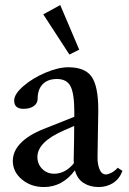

<svg xmlns="http://www.w3.org/2000/svg" viewBox="-20 -736 514 767"><path d="M257.3 -518.1 152.8 -678.7 220.7 -715.8 296.4 -537.6ZM155.3 11.2Q104 11.2 67.6 -19Q31.2 -49.3 31.2 -93.3Q31.2 -131.8 62.7 -164.3Q94.2 -196.8 154.3 -220.7L276.9 -269.5V-287.6Q276.9 -362.3 261.7 -391.4Q246.6 -420.4 207.5 -420.4Q170.9 -420.4 150.6 -399.7Q130.4 -378.9 130.4 -341.8Q130.4 -323.2 115 -312.3Q99.6 -301.3 73.7 -301.3Q36.6 -301.3 36.6 -334.5Q36.6 -359.9 73 -391.6Q109.4 -423.3 160.9 -445.3Q212.4 -467.3 252.9 -467.3Q319.3 -467.3 345.9 -429.7Q372.6 -392.1 372.6 -295.9Q372.6 -294.9 369.6 -108.9Q369.1 -81.5 377.4 -60.3Q385.7 -39.1 403.3 -39.1Q412.1 -39.1 425.5 -46.1Q439 -53.2 450.2 -65.9L469.2 -53.2Q457 -21 431.6 -4.9Q406.2 11.2 373.5 11.2Q339.8 11.2 314.2 -4.9Q288.6 -21 279.3 -55.7Q229.5 11.2 155.3 11.2ZM129.4 -108.9Q129.4 -80.6 148.7 -61.3Q168 -42 196.3 -42Q240.7 -42 274.9 -83.5Q274.9 -85.4 274.7 -90.1Q274.4 -94.7 274.4 -97.2Q276.4 -187 276.4 -232.9L234.9 -214.8Q129.4 -168.9 129.4 -108.9Z"/></svg>

Font: Elstob 6pt Medium
Style: Regular
Weight: 500
Designer: Peter S. Baker
Version: Version 1.015